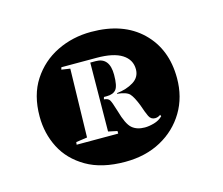

<svg xmlns="http://www.w3.org/2000/svg" viewBox="-68 -872 673 580"><g transform="rotate(-15 268.5 -582.0)"><path d="M258 -379Q185 -379 137 -407Q89 -435 66 -480Q43 -525 43 -578Q43 -645 73 -691Q103 -737 152 -761Q201 -785 259 -785Q359 -785 416.5 -729.5Q474 -674 474 -583Q474 -524 446.5 -478Q419 -432 370.5 -405.5Q322 -379 258 -379ZM342 -464Q355 -464 371 -468.5Q387 -473 398 -484L396 -489Q388 -483 379 -483Q366 -483 360 -495.5Q354 -508 346 -532Q335 -560 325.5 -570.5Q316 -581 287 -584V-586Q317 -589 339 -602.5Q361 -616 361 -641Q361 -671 334.5 -688Q308 -705 255 -705H145L143 -698L170 -694L165 -480L130 -475L129 -467H259V-475L231 -481L233 -696H250Q293 -696 293 -642Q293 -607 284 -596Q275 -585 255 -585H246L244 -578Q257 -577 261.5 -570Q266 -563 275 -533Q287 -490 302 -477Q317 -464 342 -464Z"/></g></svg>

Font: Literata 72pt ExtraBold
Style: Italic
Weight: 800
Italic angle: -2°
Designer: Latin by Veronika Burian and Jose Scaglione. Greek by Irene Vlachou. Cyrillic by Vera Evstafieva
Foundry: TypeTogether
Version: Version 3.002